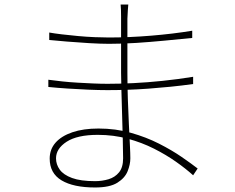

<svg xmlns="http://www.w3.org/2000/svg" viewBox="-20 -799 1040 850"><path d="M548 -779Q547 -768 546 -754.5Q545 -741 544 -716Q544 -705 544 -678.5Q544 -652 544 -617Q544 -582 544 -545.5Q544 -509 544 -477Q544 -419 546 -360.5Q548 -302 550.5 -250Q553 -198 555 -158.5Q557 -119 557 -98Q557 -71 545 -41Q533 -11 499.5 10Q466 31 401 31Q305 31 252.5 -0.5Q200 -32 200 -97Q200 -138 226 -167.5Q252 -197 300.5 -213.5Q349 -230 416 -230Q492 -230 559.5 -211Q627 -192 684 -163Q741 -134 784.5 -104Q828 -74 855 -53L835 -23Q803 -52 759 -83Q715 -114 661.5 -141Q608 -168 545.5 -185Q483 -202 413 -202Q322 -202 275 -171.5Q228 -141 228 -98Q228 -71 244.5 -48Q261 -25 299 -11Q337 3 401 3Q432 3 460.5 -5.5Q489 -14 507 -36Q525 -58 525 -98Q525 -133 523.5 -185Q522 -237 520.5 -293Q519 -349 517.5 -398Q516 -447 516 -477Q516 -509 516 -540Q516 -571 516 -602Q516 -633 516 -664.5Q516 -696 516 -727Q516 -739 515.5 -756Q515 -773 514 -779ZM198 -655Q220 -651 253.5 -647Q287 -643 325 -639.5Q363 -636 399 -634.5Q435 -633 462 -633Q551 -633 648.5 -641Q746 -649 831 -663V-631Q770 -625 707.5 -619Q645 -613 583.5 -609Q522 -605 463 -605Q426 -605 375 -608Q324 -611 276 -615Q228 -619 198 -622ZM194 -446Q223 -442 256 -438.5Q289 -435 324 -433Q359 -431 392.5 -429.5Q426 -428 456 -428Q509 -428 570.5 -431Q632 -434 699.5 -441Q767 -448 835 -459V-427Q785 -420 735 -415Q685 -410 637 -406.5Q589 -403 543.5 -401.5Q498 -400 456 -400Q417 -400 371 -402Q325 -404 279 -407Q233 -410 194 -414Z"/></svg>

Font: Noto Sans SC Thin Thin
Style: Regular
Weight: 250
Version: Version 2.004-H2;hotconv 1.0.118;makeotfexe 2.5.65603